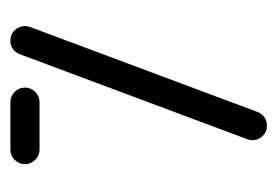

<svg xmlns="http://www.w3.org/2000/svg" viewBox="-106 -454 559 388"><g transform="rotate(-90 174.0 -259.5)"><path d="M85.2 -29.3Q85.2 -34.8 87.4 -40.4L259.3 -500.4Q262.2 -508.5 269.6 -513.5Q277 -518.5 286.3 -518.5Q299.3 -518.5 307.6 -509.6Q315.9 -500.7 315.9 -488.9Q315.9 -483.3 313.7 -478.1L141.9 -18.1Q138.5 -10 131.1 -5Q123.7 0 114.4 0Q101.9 0 93.5 -8.9Q85.2 -17.8 85.2 -29.3ZM191.5 -489.3Q191.5 -477 182.8 -468.3Q174.1 -459.6 161.9 -459.6H66.3Q54.1 -459.6 45.4 -468.3Q36.7 -477 36.7 -488.9Q36.7 -501.1 45.4 -509.8Q54.1 -518.5 66.3 -518.5H161.9Q174.1 -518.5 182.8 -509.8Q191.5 -501.1 191.5 -489.3Z"/></g></svg>

Font: 26F Galaxy Sans Medium
Style: Regular
Weight: 500
Designer: C₂₉H₂₅N₃O₅
Version: Version 1.100